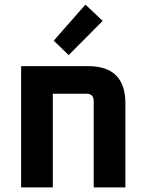

<svg xmlns="http://www.w3.org/2000/svg" viewBox="-20 -816 634 836"><path d="M72 0V-528H364Q526 -528 526 -366V0H388V-376Q388 -408 356 -408H210V0ZM214 -639 352 -796 427 -725 279 -576Z"/></svg>

Font: Oxanium
Style: Bold
Weight: 700
Designer: Severin Meyer
Version: Version 2.000